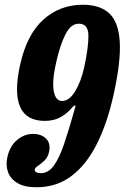

<svg xmlns="http://www.w3.org/2000/svg" viewBox="-20 -780 526 810"><path d="M127 -66.5Q125 -58.5 132.2 -54Q139.5 -49.5 152 -49.5Q184.5 -49.5 207.5 -81.8Q230.5 -114 250.2 -172.2Q270 -230.5 292 -309Q295.5 -322 297.5 -327.8Q299.5 -333.5 297.5 -335Q293.5 -337 278.5 -320Q259 -298 232 -284Q205 -270 169 -270Q12.5 -270 65 -507.5Q93.5 -635 163.2 -697.5Q233 -760 329.5 -760Q401.5 -760 440.8 -723.8Q480 -687.5 485.2 -604.5Q490.5 -521.5 459 -380Q432.5 -260 388.5 -172.5Q344.5 -85 281.5 -37.5Q218.5 10 134 10Q83 10 53.5 -7.8Q24 -25.5 13.8 -54.2Q3.5 -83 11 -116.5Q21.5 -164 52 -189.5Q82.5 -215 119.5 -215Q154.5 -215 174.5 -195Q194.5 -175 187 -139.5Q182 -116.5 168 -103Q154 -89.5 141.2 -81.2Q128.5 -73 127 -66.5ZM216.5 -515Q199 -437 206.8 -395.5Q214.5 -354 242 -354Q272 -354 296.8 -394.5Q321.5 -435 335 -495Q353.5 -580.5 353 -630.2Q352.5 -680 312 -680Q279 -680 256 -634.8Q233 -589.5 216.5 -515Z"/></svg>

Font: Besley* Condensed
Style: Bold Italic
Weight: 700
Width: 3
Italic angle: -13°
Designer: Owen Earl
Foundry: indestructible type*
Version: Version 3.000; ttfautohint (v1.8.3)